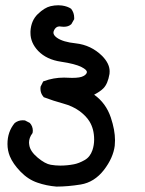

<svg xmlns="http://www.w3.org/2000/svg" viewBox="-20 -397 540 714"><path d="M218.3 -108.4 248 -107.4Q278.8 -107.4 290.5 -114.3Q303.2 -121.6 303.2 -129.4Q303.2 -132.8 298.6 -137.5Q293.9 -142.1 282.7 -147.9Q259.3 -159.7 207 -167.5Q153.3 -175.3 122.1 -207.5Q93.3 -237.8 93.3 -274.4Q93.3 -277.8 93.3 -280.8Q95.7 -320.8 120.6 -344.7Q145.5 -368.7 168 -374Q182.6 -377.4 196.8 -377.4Q203.6 -377.4 210.4 -376.5Q231.4 -373.5 244.6 -364.3Q255.9 -349.6 255.9 -331.1Q255.9 -329.6 255.9 -325.7L245.6 -307.6L244.6 -306.6Q234.4 -297.4 217.3 -297.4Q211.9 -297.4 207.5 -298.1Q203.1 -298.8 201.4 -298.8Q199.7 -298.8 197.3 -298.3Q191.9 -297.9 187 -293Q183.6 -289.6 181.2 -284.7Q178.7 -279.8 178.7 -275.4Q178.7 -266.1 191.4 -256.8Q213.9 -240.7 261.7 -235.8Q318.8 -229.5 359.9 -189Q387.7 -160.6 387.7 -131.8Q387.7 -127 387.2 -122.1Q380.9 -85 364.3 -68.4Q352.5 -56.6 330.1 -44.9Q374 -13.7 392.1 40Q407.7 86.9 407.7 124.5Q407.7 135.3 406.7 145Q400.9 190.4 366.2 235.4Q330.6 280.8 280.3 289.1Q231.9 296.9 190.4 296.9H189.9Q152.8 293.9 119.1 282.2Q84.5 270.5 56.2 241.2Q28.3 212.4 16.6 184.1Q7.8 162.6 7.8 138.2Q7.8 92.8 34.7 60.5Q47.9 50.3 64.5 50.3Q67.9 50.3 72.8 50.8L90.8 60.1Q102.1 72.3 102.1 89.4Q102.1 92.3 101.1 97.7L100.1 99.1Q87.9 115.2 87.9 133.8Q87.9 138.2 88.9 142.6Q92.3 166 120.1 189.2Q147.9 212.4 168.9 215.8Q186.5 218.8 204.1 218.8Q229.5 218.8 254.9 213.9Q273.4 210.4 294.9 198.2Q314.9 187 323.7 161.6Q330.1 142.6 330.1 122.1Q330.1 82.5 312.5 54.2Q299.8 33.7 275.1 15.6Q250.5 -2.4 214.4 -12.2Q178.2 -22 142.6 -35.6L141.6 -37.1Q130.4 -49.8 130.4 -66.9Q130.4 -69.8 130.9 -74.7L140.6 -94.2L143.6 -95.2Q178.7 -108.4 218.3 -108.4Z"/></svg>

Font: Bakudai
Style: Bold
Weight: 700
Version: Version 1.48